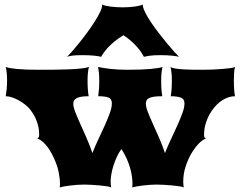

<svg xmlns="http://www.w3.org/2000/svg" viewBox="-20 -813 1040 833"><path d="M239.3 0Q239.7 -3.4 240 -8.1Q240.2 -12.7 240.2 -16.6Q240.2 -37.6 234.4 -66.9Q228.5 -96.2 212.4 -130.4Q195.8 -165.5 177.5 -186Q159.2 -206.5 141.6 -211.9Q149.9 -214.8 149.9 -227.5Q149.9 -233.9 149.2 -244.9Q148.4 -255.9 144.8 -270.3Q141.1 -284.7 133.3 -301.8Q125.5 -318.8 111.3 -337.4Q103 -348.1 90.1 -358.4Q77.1 -368.7 62.5 -377Q47.9 -385.3 32.7 -390.4Q17.6 -395.5 4.9 -395.5Q7.3 -409.7 9 -426.5Q10.7 -443.4 10.7 -463.9Q10.7 -499 4.9 -522.5Q19 -517.1 53.5 -513.7Q87.9 -510.3 147 -510.3Q177.2 -510.3 210.9 -510.5Q244.6 -510.7 275.1 -512Q305.7 -513.2 329.8 -515.6Q354 -518.1 365.7 -522.5Q362.8 -510.3 361.3 -496.1Q359.9 -481.9 359.9 -463.9Q359.9 -422.9 364.7 -395.5Q329.6 -395.5 313.7 -387.7Q297.9 -379.9 297.9 -362.8Q297.9 -349.6 306.4 -327.4Q314.9 -305.2 327.6 -277.1Q340.3 -249 354.7 -216.3Q369.1 -183.6 380.9 -148.9Q393.1 -180.2 407.7 -210.9Q422.4 -241.7 435.1 -270Q447.8 -298.3 456.5 -322.5Q465.3 -346.7 465.3 -364.3Q465.3 -383.8 451.2 -389.6Q437 -395.5 406.2 -395.5Q408.2 -409.7 409.4 -426.5Q410.6 -443.4 410.6 -463.9Q410.6 -481.9 409.2 -496.3Q407.7 -510.7 405.3 -522.5Q428.7 -517.6 460.2 -513.9Q491.7 -510.3 533.2 -510.3Q595.2 -510.3 634 -513.9Q672.9 -517.6 685.1 -522.5Q682.1 -510.3 680.7 -496.1Q679.2 -481.9 679.2 -463.9Q679.2 -422.9 684.1 -395.5Q662.6 -395.5 648.9 -393.6Q635.3 -391.6 627.2 -387.7Q619.1 -383.8 616 -377.7Q612.8 -371.6 612.8 -362.8Q612.8 -349.6 621.3 -327.4Q629.9 -305.2 642.6 -277.1Q655.3 -249 669.7 -216.3Q684.1 -183.6 695.8 -148.9Q708 -180.2 722.7 -210.9Q737.3 -241.7 750 -270Q762.7 -298.3 771.5 -322.5Q780.3 -346.7 780.3 -364.3Q780.3 -383.8 764.4 -389.6Q748.5 -395.5 720.7 -395.5Q725.6 -422.9 725.6 -463.9Q725.6 -499 719.7 -522.5Q726.1 -518.1 741.2 -515.6Q756.3 -513.2 776.1 -512Q795.9 -510.7 818.4 -510.5Q840.8 -510.3 861.3 -510.3Q879.4 -510.3 901.4 -511.2Q923.3 -512.2 943.4 -513.7Q963.4 -515.1 978.8 -517.3Q994.1 -519.5 999.5 -522.5Q996.6 -510.3 995.6 -496.1Q994.6 -481.9 994.6 -463.9Q994.6 -422.9 999.5 -395.5Q972.7 -395.5 946.5 -379.4Q920.4 -363.3 899.9 -334Q888.2 -317.4 881.3 -301.3Q874.5 -285.2 870.8 -271.2Q867.2 -257.3 866.2 -246.1Q865.2 -234.9 865.2 -227.5Q865.2 -214.8 873.5 -211.9Q860.4 -208 843.5 -191.2Q826.7 -174.3 811.3 -148.7Q795.9 -123 785.4 -90.8Q774.9 -58.6 774.9 -24.4Q774.9 -17.6 775.6 -11.5Q776.4 -5.4 777.3 0Q772.9 -2.4 759 -4.6Q745.1 -6.8 727.3 -8.5Q709.5 -10.3 690.9 -11.2Q672.4 -12.2 658.7 -12.2Q644 -12.2 628.7 -11Q613.3 -9.8 599.1 -8.1Q585 -6.3 573 -4.2Q561 -2 553.7 0Q554.2 -3.4 554.4 -8.1Q554.7 -12.7 554.7 -16.6Q554.7 -29.8 552.5 -46.6Q550.3 -63.5 544.9 -82.8Q539.6 -102.1 530.3 -123.3Q521 -144.5 506.8 -166.5Q495.1 -150.4 486.3 -131.1Q477.5 -111.8 471.7 -92.8Q465.8 -73.7 462.9 -55.9Q460 -38.1 460 -24.4Q460 -17.6 460.7 -11.5Q461.4 -5.4 462.4 0Q458 -2.4 444.1 -4.6Q430.2 -6.8 412.4 -8.5Q394.5 -10.3 376 -11.2Q357.4 -12.2 344.2 -12.2Q329.6 -12.2 314.2 -11Q298.8 -9.8 284.4 -8.1Q270 -6.3 258.3 -4.2Q246.6 -2 239.3 0ZM271 -566.4Q277.3 -572.3 291 -587.9Q304.7 -603.5 321.8 -624.5Q338.9 -645.5 356.7 -669.7Q374.5 -693.8 389.4 -717Q404.3 -740.2 413.8 -759.8Q423.3 -779.3 423.3 -791.5V-793.5Q428.2 -790.5 437.7 -788.3Q447.3 -786.1 459.7 -784.4Q472.2 -782.7 485.8 -782Q499.5 -781.2 512.2 -781.2Q542 -781.2 565.7 -784.7Q589.4 -788.1 599.6 -793.5V-791.5Q599.6 -779.8 609.4 -760Q619.1 -740.2 634.5 -717.3Q649.9 -694.3 668.7 -669.9Q687.5 -645.5 704.8 -624.5Q722.2 -603.5 736.3 -587.9Q750.5 -572.3 756.8 -566.4Q750 -568.8 728.3 -571.3Q706.5 -573.7 675.8 -573.7Q646.5 -573.7 629.9 -571.3Q613.3 -568.8 604.5 -566.4Q600.6 -574.2 593.5 -585Q586.4 -595.7 575.7 -608.2Q564.9 -620.6 550 -634Q535.2 -647.5 515.6 -660.2Q494.1 -647.5 477.8 -634Q461.4 -620.6 449.7 -608.2Q438 -595.7 430.4 -585Q422.9 -574.2 418.5 -566.4Q415 -567.9 407.2 -569.1Q399.4 -570.3 388.7 -571.5Q377.9 -572.8 364.7 -573.2Q351.6 -573.7 337.4 -573.7Q307.1 -573.7 292.5 -571.5Q277.8 -569.3 271 -566.4Z"/></svg>

Font: Arbutus
Style: Regular
Weight: 400
Designer: Karolina Lach
Foundry: Sorkin Type Co.
Version: Version 1.003